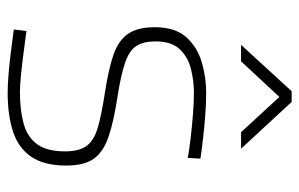

<svg xmlns="http://www.w3.org/2000/svg" viewBox="-160 -612 781 501"><g transform="rotate(90 230.5 -361.5)"><path d="M222 9Q201 9 171 6.5Q141 4 110.5 0Q80 -4 57 -7L61 -40Q84 -37 114 -33Q144 -29 173 -26Q202 -23 220 -23Q267 -23 302 -32.5Q337 -42 356 -67.5Q375 -93 375 -141Q375 -177 361 -196.5Q347 -216 313.5 -226Q280 -236 220 -245Q162 -254 124.5 -266.5Q87 -279 69 -304Q51 -329 51 -375Q51 -428 77 -457Q103 -486 142.5 -497.5Q182 -509 222 -509Q250 -509 282 -506.5Q314 -504 344 -500.5Q374 -497 394 -494L392 -461Q370 -465 340 -468.5Q310 -472 278.5 -474.5Q247 -477 222 -477Q190 -477 159 -469Q128 -461 108 -439.5Q88 -418 88 -377Q88 -346 99.5 -327.5Q111 -309 142 -298Q173 -287 230 -278Q296 -268 336 -254.5Q376 -241 394 -216Q412 -191 412 -144Q412 -86 389 -52.5Q366 -19 323.5 -5Q281 9 222 9ZM97 -600 218 -732H246L368 -600H325L233 -700L140 -600Z"/></g></svg>

Font: Cairo Play ExtraLight
Style: Regular
Weight: 250
Version: Version 3.119